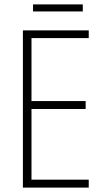

<svg xmlns="http://www.w3.org/2000/svg" viewBox="-20 -852 475 872"><path d="M356 -832H130V-800H356ZM383 0V-36H123V-357H369V-393H123V-679H383V-714H84V0Z"/></svg>

Font: Noto Sans Myanmar Condensed ExtraLight
Style: Regular
Weight: 200
Width: 3
Designer: Monotype Design Team
Foundry: Monotype Imaging Inc.
Version: Version 2.107